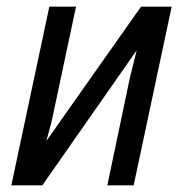

<svg xmlns="http://www.w3.org/2000/svg" viewBox="-20 -556 551 576"><path d="M14 0H107L390 -405Q386 -388 378.5 -358.5Q371 -329 367 -310L302 0H381L495 -536H403L119 -133Q124 -150 131.5 -179Q139 -208 142 -225L208 -536H128Z"/></svg>

Font: Noto Sans UI SemiCondensed
Style: Italic
Weight: 400
Width: 4
Italic angle: -12°
Designer: Monotype Design Team
Foundry: Monotype Imaging Inc.
Version: Version 1.901